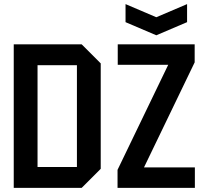

<svg xmlns="http://www.w3.org/2000/svg" viewBox="-20 -916 1006 936"><path d="M163 -102H355V-598H163ZM47 0V-700H378L471 -607V-93L378 0ZM553 0V-88L800 -600H554V-700H929V-612L682 -100H930V0ZM892 -896V-808L742 -744L592 -808V-896L742 -832Z"/></svg>

Font: Tektur SemiCondensed Medium
Style: Regular
Weight: 500
Width: 4
Designer: Adam Jagosz
Foundry: Adam Jagosz
Version: Version 1.005;gftools[0.9.30]